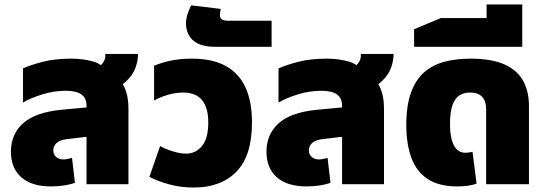

<svg xmlns="http://www.w3.org/2000/svg" viewBox="-20 -826 2450 861"><path d="M368 0V-350Q368 -387 344.5 -403Q321 -419 275 -419Q222 -419 169 -402.5Q116 -386 83 -366V-519Q112 -533 168.5 -548Q225 -563 298 -563Q353 -563 398.5 -550Q444 -537 465 -493Q512 -483 534 -442.5Q556 -402 556 -337V0ZM209 10Q122 10 75.5 -31Q29 -72 29 -146Q29 -225 84.5 -274Q140 -323 258 -334L398 -347V-216L279 -202Q247 -198 233 -184Q219 -170 219 -152Q219 -133 232 -122Q245 -111 264 -111Q274 -111 284.5 -113.5Q295 -116 303 -118L316 -6Q297 1 268 5.5Q239 10 209 10ZM463 -416 378 -502Q420 -519 437.5 -539Q455 -559 452 -584H599Q599 -554 587.5 -522Q576 -490 546.5 -462Q517 -434 463 -416Z M849 15Q791 15 739.5 1Q688 -13 650 -33L698 -171Q721 -158 754.5 -147.5Q788 -137 814 -137Q858 -137 886 -171.5Q914 -206 914 -277Q914 -342 886.5 -376.5Q859 -411 801 -411Q767 -411 730.5 -400Q694 -389 671 -375V-531Q703 -545 745.5 -554Q788 -563 840 -563Q934 -563 993.5 -529.5Q1053 -496 1081.5 -432.5Q1110 -369 1110 -277Q1110 -128 1040.5 -56.5Q971 15 849 15Z M947 -616Q896 -616 867 -631Q838 -646 826 -670Q814 -694 814 -719Q814 -739 820 -759.5Q826 -780 837 -802L970 -786Q968 -778 967 -771.5Q966 -765 966 -760Q966 -746 974.5 -739.5Q983 -733 1004 -733H1198V-616Z M1514 0V-350Q1514 -387 1490.5 -403Q1467 -419 1421 -419Q1368 -419 1315 -402.5Q1262 -386 1229 -366V-519Q1258 -533 1314.5 -548Q1371 -563 1444 -563Q1499 -563 1544.5 -550Q1590 -537 1611 -493Q1658 -483 1680 -442.5Q1702 -402 1702 -337V0ZM1355 10Q1268 10 1221.5 -31Q1175 -72 1175 -146Q1175 -225 1230.5 -274Q1286 -323 1404 -334L1544 -347V-216L1425 -202Q1393 -198 1379 -184Q1365 -170 1365 -152Q1365 -133 1378 -122Q1391 -111 1410 -111Q1420 -111 1430.5 -113.5Q1441 -116 1449 -118L1462 -6Q1443 1 1414 5.5Q1385 10 1355 10ZM1609 -416 1524 -502Q1566 -519 1583.5 -539Q1601 -559 1598 -584H1745Q1745 -554 1733.5 -522Q1722 -490 1692.5 -462Q1663 -434 1609 -416Z M2031 10Q1948 10 1897.5 -23.5Q1847 -57 1824.5 -119Q1802 -181 1802 -265Q1802 -354 1823.5 -412Q1845 -470 1883.5 -503Q1922 -536 1974.5 -549.5Q2027 -563 2089 -563Q2186 -563 2243.5 -536.5Q2301 -510 2326.5 -462.5Q2352 -415 2352 -351V0H2160V-337Q2160 -372 2142.5 -391.5Q2125 -411 2087 -411Q2060 -411 2040 -398Q2020 -385 2009 -354.5Q1998 -324 1998 -269Q1998 -229 2005.5 -200.5Q2013 -172 2028 -156.5Q2043 -141 2067 -141Q2075 -141 2083.5 -142.5Q2092 -144 2099 -145L2117 -3Q2101 4 2076.5 7Q2052 10 2031 10Z M1837 -616V-695L1957 -745H2322V-616ZM2162 -693V-806H2322V-693Z"/></svg>

Font: Noto Sans Thai Black
Style: Regular
Weight: 900
Version: Version 2.001